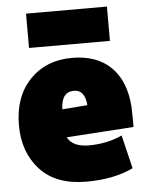

<svg xmlns="http://www.w3.org/2000/svg" viewBox="-56 -831 696 903"><g transform="rotate(-5 292.0 -379.0)"><path d="M558 -210 241 -189Q266 -142 341 -142Q428 -142 499 -175L537 -17Q445 27 316 27Q172 27 97 -55Q22 -137 22 -265Q22 -399 98.5 -479Q175 -559 298 -559Q415 -559 482 -493Q549 -427 557 -305Q557 -295 558 -262Q559 -229 558 -210ZM351 -331Q345 -404 294 -404Q234 -404 232 -322ZM483 -623H101V-785H483Z"/></g></svg>

Font: Repo
Style: ExtraBlack
Weight: 1000
Designer: Stefan Peev
Foundry: Context Ltd
Version: Version 001.000